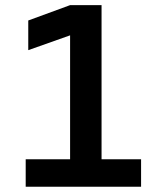

<svg xmlns="http://www.w3.org/2000/svg" viewBox="-20 -713 626 733"><path d="M78.1 0V-105H247.6V-578.1L87.9 -521.5V-634.8L247.6 -693.4H367.7V-105H518.6V0Z"/></svg>

Font: Caskaydia Cove SemiBold
Style: Regular
Weight: 600
Monospace: yes
Designer: Aaron Bell
Foundry: Saja Typeworks
Version: Version 4.300; ttfautohint (v1.8.3)